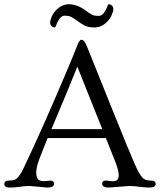

<svg xmlns="http://www.w3.org/2000/svg" viewBox="-30 -866 745 894"><path d="M230 -817.4Q256.8 -846.2 291 -846.2Q329.6 -846.2 369.1 -816.9Q397.5 -795.4 409.2 -793.7Q420.9 -792 430.7 -792Q453.1 -792 470.7 -838.9Q473.1 -846.2 478.3 -846.2Q483.4 -846.2 490.5 -840.6Q497.6 -835 497.6 -824Q497.6 -813 490.2 -796.1Q482.9 -779.3 470.7 -766.6Q444.3 -738.3 410.2 -738.3Q379.4 -738.3 362.5 -747.8Q345.7 -757.3 334.5 -765.6Q303.7 -788.6 292 -790.8Q280.3 -793 270.5 -793Q248 -793 230.5 -745.6Q228.5 -741.2 227.5 -739.7Q226.6 -738.3 222.2 -738.3Q217.8 -738.3 210.7 -743.9Q203.6 -749.5 203.6 -760.5Q203.6 -771.5 210.7 -788.1Q217.8 -804.7 230 -817.4ZM13.2 -25.4Q37.1 -25.4 47.4 -34.2Q64 -49.3 80.1 -83.5Q96.2 -117.7 110.1 -147.5Q124 -177.2 142.1 -217Q160.2 -256.8 181.9 -305.9Q203.6 -355 227.5 -410.2Q290 -555.2 310.1 -605.2Q330.1 -655.3 332.3 -660.6Q334.5 -666 336.9 -670.4Q343.3 -680.7 347.7 -680.7Q352.1 -680.7 355 -679.4Q357.9 -678.2 361.3 -674.8Q368.7 -665.5 376 -647.2Q383.3 -628.9 395.8 -597.7Q408.2 -566.4 424.3 -526.9Q440.4 -487.3 458.5 -441.9Q476.6 -396.5 494.9 -351.3Q513.2 -306.2 530.5 -263.7Q547.9 -221.2 561.5 -187Q603.5 -85 615.2 -64.9Q627 -44.9 634.8 -37.1Q647 -25.4 670.9 -25.4Q694.8 -25.4 694.8 -9Q694.8 7.3 664.1 7.3Q650.9 7.3 641.4 6.1Q631.8 4.9 622.1 3.9Q593.8 0 571.8 0L477.5 7.3Q445.8 7.3 445.8 -10.7Q445.8 -25.4 463.4 -25.4L492.7 -22Q511.2 -22 517.1 -30Q522.9 -38.1 522.9 -50.3Q522.9 -73.2 503.4 -121.6L462.9 -223.1H191.9Q180.2 -193.8 170.2 -169.4Q160.2 -145 151.9 -122.1Q138.7 -85 138.7 -63.7Q138.7 -42.5 146.2 -32.5Q153.8 -22.5 174.8 -22.5L204.1 -24.9Q221.7 -24.9 221.7 -10.7Q221.7 7.3 189.9 7.3L108.9 0Q84 0 62.3 3.7Q40.5 7.3 15.4 7.3Q-9.8 7.3 -9.8 -9Q-9.8 -25.4 13.2 -25.4ZM446.3 -264.6 330.1 -555.7Q296.4 -470.2 209.5 -264.6Z"/></svg>

Font: Ovo
Style: Regular
Weight: 400
Designer: Nicole Fally
Foundry: Sorkin Type Co.
Version: Version 1.001